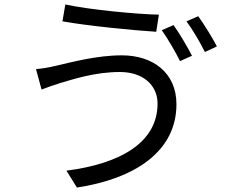

<svg xmlns="http://www.w3.org/2000/svg" viewBox="-20 -803 1040 864"><path d="M761 -690 708 -667C735 -629 770 -569 790 -528L844 -552C823 -593 787 -654 761 -690ZM872 -730 819 -707C847 -670 880 -613 902 -569L956 -594C937 -631 899 -693 872 -730ZM689 -337C689 -160 519 -66 279 -35L326 41C583 2 774 -119 774 -334C774 -475 669 -554 528 -554C415 -554 302 -523 232 -507C203 -500 169 -494 142 -492L167 -400C191 -409 220 -420 250 -429C309 -446 406 -479 520 -479C622 -479 689 -421 689 -337ZM274 -783 261 -707C373 -687 573 -667 683 -660L695 -737C598 -739 383 -759 274 -783Z"/></svg>

Font: Source Han Sans KR Regular
Style: Regular
Weight: 400
Designer: Ryoko NISHIZUKA (kana & ideographs); Paul D. Hunt (Latin, Greek & Cyrillic); Wenlong ZHANG (bopomofo); Sandoll Communica
Foundry: Adobe Systems Incorporated
Version: Version 1.004;PS 1.004;hotconv 1.0.82;makeotf.lib2.5.63406